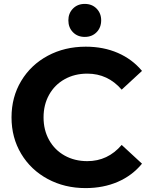

<svg xmlns="http://www.w3.org/2000/svg" viewBox="-20 -951 773 983"><path d="M39 -350Q39 -454 88.5 -536.5Q138 -619 224.5 -665.5Q311 -712 419 -712Q510 -712 583.5 -680Q657 -648 707 -588L603 -492Q532 -574 427 -574Q362 -574 311 -545.5Q260 -517 231.5 -466Q203 -415 203 -350Q203 -285 231.5 -234Q260 -183 311 -154.5Q362 -126 427 -126Q532 -126 603 -209L707 -113Q657 -52 583 -20Q509 12 418 12Q311 12 224.5 -34.5Q138 -81 88.5 -163.5Q39 -246 39 -350ZM330 -847Q330 -883 353.5 -907Q377 -931 414 -931Q451 -931 474.5 -907Q498 -883 498 -847Q498 -810 474.5 -786Q451 -762 414 -762Q377 -762 353.5 -786Q330 -810 330 -847Z"/></svg>

Font: Montserrat-Bold
Style: Bold
Weight: 700
Version: Version 7.200